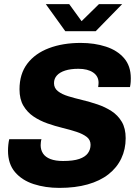

<svg xmlns="http://www.w3.org/2000/svg" viewBox="-20 -905 682 935"><path d="M269 10Q201 10 144 -8.5Q87 -27 53 -67Q19 -107 19 -171Q19 -185 20.5 -200Q22 -215 25 -227H182Q180 -222 179 -213Q178 -204 178 -198Q178 -175 189.5 -157.5Q201 -140 225.5 -130.5Q250 -121 287 -121Q337 -121 366 -131Q395 -141 408 -159Q421 -177 421 -200Q421 -224 402 -238.5Q383 -253 352.5 -263Q322 -273 285 -282Q248 -291 211 -304Q174 -317 143.5 -337.5Q113 -358 94 -390Q75 -422 75 -470Q75 -545 113 -595Q151 -645 218.5 -670.5Q286 -696 373 -696Q440 -696 495.5 -678Q551 -660 584 -622Q617 -584 617 -524Q617 -517 616.5 -506.5Q616 -496 613 -481H458Q459 -489 459.5 -493.5Q460 -498 460 -502Q460 -534 433.5 -552Q407 -570 362 -570Q324 -570 297.5 -561.5Q271 -553 257 -537.5Q243 -522 243 -500Q243 -476 262 -461Q281 -446 312 -436.5Q343 -427 380.5 -418Q418 -409 455 -396.5Q492 -384 523 -364Q554 -344 573 -312Q592 -280 592 -232Q592 -178 570.5 -133Q549 -88 508 -56Q467 -24 407 -7Q347 10 269 10ZM298 -753 203 -885H317L391 -783H358L462 -885H575L446 -753Z"/></svg>

Font: Chivo Medium
Style: Bold Italic
Weight: 700
Italic angle: -8.05°
Version: Version 2.002